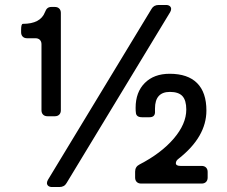

<svg xmlns="http://www.w3.org/2000/svg" viewBox="-20 -753 914 773"><path d="M169 -16Q169 -22 173 -29L590 -717Q599 -733 619 -733H648Q658 -733 663.5 -728.5Q669 -724 669 -717Q669 -711 665 -704L248 -16Q239 0 219 0H190Q180 0 174.5 -4.5Q169 -9 169 -16ZM225 -701V-309Q225 -298 218.5 -291.5Q212 -285 201 -285H171Q160 -285 153.5 -291.5Q147 -298 147 -309V-575Q147 -586 140.5 -592.5Q134 -599 123 -599H89Q78 -599 71.5 -605.5Q65 -612 65 -623V-633Q65 -657 72 -657Q143 -657 161 -704Q165 -715 171 -720Q177 -725 187 -725H201Q212 -725 218.5 -718.5Q225 -712 225 -701ZM688 -96Q688 -85 707 -85H792Q803 -85 809.5 -78.5Q816 -72 816 -61V-38Q816 -27 809.5 -20.5Q803 -14 792 -14H548Q537 -14 530.5 -20.5Q524 -27 524 -38V-62Q524 -82 542 -91Q629 -136 679.5 -195Q730 -254 730 -312Q730 -349 714.5 -366Q699 -383 664 -383Q604 -383 604 -316V-306Q606 -281 582 -281H552Q528 -281 527 -300Q526 -306 526 -319Q526 -382 563 -419Q600 -456 663 -456Q736 -456 773.5 -418.5Q811 -381 811 -308Q811 -202 699 -114Q688 -106 688 -96Z"/></svg>

Font: Shippori Gothic B2 Bold
Style: Regular
Weight: 700
Designer: FONTDASU
Foundry: FONTDASU / Google Inc. / but / Adobe
Version: Version 1.130